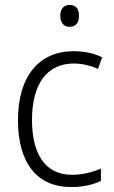

<svg xmlns="http://www.w3.org/2000/svg" viewBox="-20 -750 462 780"><path d="M263 -730C238 -730 225 -713 225 -686C225 -658 239 -641 263 -641C288 -641 301 -658 301 -686C301 -713 289 -730 263 -730ZM270 10C317 10 359 0 390 -15V-65C355 -50 315 -40 272 -40C161 -40 110 -128 110 -263C110 -409 171 -492 280 -492C312 -492 348 -484 378 -470L395 -517C364 -533 324 -542 279 -542C140 -542 53 -442 53 -262C53 -89 129 10 270 10Z"/></svg>

Font: Noto Sans Telugu SemiCondensed Light
Style: Regular
Weight: 300
Width: 4
Designer: Jelle Bosma - Monotype Design Team
Foundry: Monotype Imaging Inc.
Version: Version 2.005